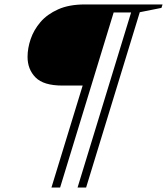

<svg xmlns="http://www.w3.org/2000/svg" viewBox="-20 -735 752 864"><path d="M250.5 109H211.5L352 -350H260.5Q176 -350 140 -386.5Q104 -423 104 -479Q104 -518 118 -559.2Q132 -600.5 162.2 -635.8Q192.5 -671 241.8 -693Q291 -715 361.5 -715H711.5L706.5 -699.5L609 -680L367.5 109H329L570 -679H491.5Z"/></svg>

Font: Newsreader 72pt
Style: Bold Italic
Weight: 700
Italic angle: -17°
Designer: Hugues Gentile
Foundry: Production Type
Version: Version 1.003; ttfautohint (v1.8.3)